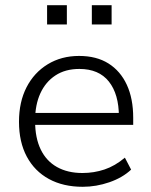

<svg xmlns="http://www.w3.org/2000/svg" viewBox="-20 -710 581 738"><path d="M298 8Q223 8 168 -22Q113 -52 83 -108Q53 -164 53 -242Q53 -318 82 -374.5Q111 -431 163.5 -463Q216 -495 284 -495Q351 -495 397 -466Q443 -437 467.5 -384Q492 -331 492 -257V-230H98V-276H455L437 -262Q437 -348 398.5 -396.5Q360 -445 285 -445Q231 -445 193 -420Q155 -395 135 -351Q115 -307 115 -249V-243Q115 -180 136.5 -135.5Q158 -91 199 -68Q240 -45 297 -45Q341 -45 381.5 -58.5Q422 -72 460 -104L484 -58Q451 -27 400.5 -9.5Q350 8 298 8ZM333 -616V-690H409V-616ZM161 -616V-690H237V-616Z"/></svg>

Font: Nunito Sans 11pt Light
Style: Regular
Weight: 300
Version: Version 3.101;gftools[0.9.27]